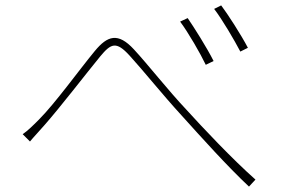

<svg xmlns="http://www.w3.org/2000/svg" viewBox="-20 -728 1040 711"><path d="M64 -231 91 -204C104 -220 127 -244 145 -265C204 -332 297 -453 351 -519C391 -567 410 -577 460 -522C506 -472 584 -375 652 -301C725 -220 822 -112 902 -37L926 -63C841 -138 728 -258 671 -321C602 -394 528 -489 476 -545C417 -609 378 -596 331 -539C274 -470 184 -345 124 -285C101 -262 84 -245 64 -231ZM675 -661 647 -648C677 -608 722 -530 742 -488L771 -502C746 -552 697 -629 675 -661ZM799 -708 773 -695C803 -656 848 -579 870 -537L898 -551C873 -599 822 -678 799 -708Z"/></svg>

Font: Harano Aji Gothic K1 ExtraLight
Style: Regular
Weight: 250
Foundry: Masamichi Hosoda
Version: HaranoAjiGothicK1-ExtraLight version 20230610;ttx 4.39.4